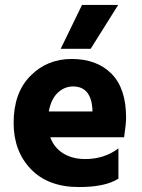

<svg xmlns="http://www.w3.org/2000/svg" viewBox="-20 -750 573 775"><path d="M457 -730 346 -553H225L311 -730ZM353 -300V-312Q346 -401 275 -401Q240 -401 213 -375.5Q186 -350 177 -300ZM458 -151V-29Q406 5 299 5Q174 5 104.5 -67.5Q35 -140 35 -254Q35 -375 102.5 -443.5Q170 -512 269 -512Q371 -512 430 -452.5Q489 -393 489 -275Q489 -252 481 -196H183Q198 -154 235 -131Q272 -108 324 -108Q401 -108 458 -151Z"/></svg>

Font: Hind Bold
Style: Regular
Weight: 700
Designer: Manushi Parikh, Satya Rajpurohit
Foundry: Indian Type Foundry
Version: Version 1.201;PS 1.0;hotconv 1.0.78;makeotf.lib2.5.61930; tt